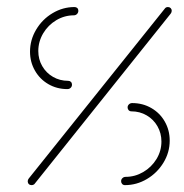

<svg xmlns="http://www.w3.org/2000/svg" viewBox="-20 -539 536 559"><path d="M189.6 -292.6Q189.6 -287 185.7 -283.3Q181.9 -279.6 176.3 -279.6Q145.6 -279.6 120.7 -294.1Q95.9 -308.5 81.7 -333.5Q67.4 -358.5 67.4 -388.5Q67.4 -423 85.4 -453Q103.3 -483 133.1 -500.7Q163 -518.5 197 -518.5Q201.9 -518.5 205 -515.6Q208.1 -512.6 208.1 -507.8Q208.1 -502.2 204.3 -498.3Q200.4 -494.4 195.2 -494.4Q167.8 -494.4 143.9 -480.2Q120 -465.9 105.7 -441.9Q91.5 -417.8 91.5 -390.4Q91.5 -366.3 103 -346.5Q114.4 -326.7 134.3 -315.2Q154.1 -303.7 178.5 -303.7Q183.3 -303.7 186.5 -300.6Q189.6 -297.4 189.6 -292.6ZM468.9 -518.5Q473.7 -518.5 476.9 -515.4Q480 -512.2 480 -507.8Q480 -503.3 477 -499.3L81.9 -5.2Q80.4 -2.6 77.6 -1.3Q74.8 0 71.9 0Q67 0 63.9 -3.1Q60.7 -6.3 60.7 -11.1Q60.7 -15.6 63.7 -19.3L459.3 -513.3Q462.6 -518.5 468.9 -518.5ZM351.5 -226.3Q351.5 -231.5 355.4 -235.2Q359.3 -238.9 364.8 -238.9Q395.6 -238.9 420.6 -224.4Q445.6 -210 459.8 -185Q474.1 -160 474.1 -129.6Q474.1 -95.2 455.9 -65.4Q437.8 -35.6 407.8 -17.8Q377.8 0 343.7 0Q338.9 0 335.7 -3.3Q332.6 -6.7 332.6 -11.5Q332.6 -16.7 336.5 -20.4Q340.4 -24.1 345.9 -24.1Q373 -24.1 397 -38.1Q421.1 -52.2 435.6 -75.9Q450 -99.6 450 -127Q450 -151.1 438.5 -171.3Q427 -191.5 407 -203.1Q387 -214.8 362.6 -214.8Q357.8 -214.8 354.6 -218.1Q351.5 -221.5 351.5 -226.3Z"/></svg>

Font: 26F Galaxy Sans Thin
Style: Italic
Weight: 100
Italic angle: -4.99998°
Designer: C₂₉H₂₅N₃O₅
Version: Version 1.200